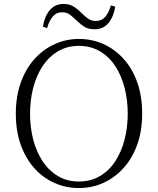

<svg xmlns="http://www.w3.org/2000/svg" viewBox="-20 -936 799 971"><path d="M197 -801Q205 -853 231.5 -884.5Q258 -916 301 -916Q331 -916 352 -903Q373 -890 389 -873Q407 -856 423.5 -843Q440 -830 465 -830Q494 -830 512 -850.5Q530 -871 541 -909L563 -902Q554 -850 528 -819Q502 -788 458 -788Q427 -788 407 -800.5Q387 -813 371 -829Q353 -846 336 -860Q319 -874 293 -874Q266 -874 247.5 -853Q229 -832 218 -794ZM379 15Q314 15 256 -10.5Q198 -36 154 -85Q110 -134 85 -203.5Q60 -273 60 -361Q60 -448 85 -518Q110 -588 154 -637Q198 -686 256 -712.5Q314 -739 379 -739Q445 -739 502.5 -713.5Q560 -688 604.5 -639Q649 -590 674 -520Q699 -450 699 -361Q699 -274 674 -204.5Q649 -135 604.5 -86Q560 -37 502.5 -11Q445 15 379 15ZM379 -18Q439 -18 485.5 -45.5Q532 -73 563 -120.5Q594 -168 610 -230Q626 -292 626 -361Q626 -430 610 -492Q594 -554 563 -601.5Q532 -649 485.5 -676.5Q439 -704 379 -704Q319 -704 273 -676.5Q227 -649 195.5 -601.5Q164 -554 148 -492Q132 -430 132 -361Q132 -292 148 -230Q164 -168 195.5 -120.5Q227 -73 273 -45.5Q319 -18 379 -18Z"/></svg>

Font: Noto Serif JP ExtraLight ExtraLight
Style: Regular
Weight: 250
Version: Version 2.003-H1;hotconv 1.1.1;makeotfexe 2.6.0